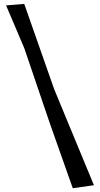

<svg xmlns="http://www.w3.org/2000/svg" viewBox="-20 -784 520 1001"><path d="M11.7 -755.9 106.4 -533.2 239.3 -142.6 359.4 197.3 469.7 181.6 262.7 -318.4 106.4 -763.7Z"/></svg>

Font: MaokenAssortedSans-Lite
Style: Lite
Weight: 400
Version: Version 1.400